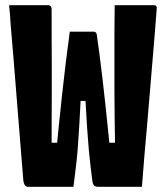

<svg xmlns="http://www.w3.org/2000/svg" viewBox="-20 -720 640 740"><path d="M15 -700Q41 -700 65.5 -700Q90 -700 115 -700Q140 -700 165 -700Q169 -700 172 -698.5Q175 -697 177 -693.5Q179 -690 179 -683Q179 -636 179 -583.5Q179 -531 179.5 -474Q180 -417 179.5 -356.5Q179 -296 179 -234Q179 -172 179 -108L165 -170H216L195 -108Q200 -171 206.5 -233.5Q213 -296 219.5 -357Q226 -418 233.5 -478.5Q241 -539 249 -598H341Q346 -598 349 -595Q352 -592 353 -587Q358 -552 363.5 -510Q369 -468 374.5 -421Q380 -374 385.5 -323.5Q391 -273 396 -223Q401 -173 406 -124L378 -170H444L424 -124Q423 -195 422 -256.5Q421 -318 421 -374Q421 -430 421 -483.5Q421 -537 421 -590.5Q421 -644 422 -700Q448 -700 473 -700Q498 -700 523.5 -700Q549 -700 574 -700Q578 -700 580 -698.5Q582 -697 583.5 -694Q585 -691 584 -686Q581 -647 577 -596.5Q573 -546 568 -488.5Q563 -431 558 -369Q553 -307 547.5 -244Q542 -181 536.5 -119Q531 -57 527 0Q506 0 484 0Q462 0 441 0Q420 0 399.5 0Q379 0 360 0Q348 0 343 -4.5Q338 -9 336 -23Q333 -47 329.5 -74.5Q326 -102 322.5 -140Q319 -178 315.5 -231Q312 -284 308 -357L323 -331H276L292 -357Q289 -292 286 -244Q283 -196 280.5 -160.5Q278 -125 275 -98Q272 -71 269 -47.5Q266 -24 263 0Q234 0 204.5 0Q175 0 146.5 0Q118 0 88 0Q82 0 77 -5Q72 -10 70 -24Q67 -59 63 -109.5Q59 -160 54 -222Q49 -284 43.5 -352Q38 -420 32.5 -490Q27 -560 21 -626Q20 -646 18.5 -664.5Q17 -683 15 -700Z"/></svg>

Font: Recursive Monospace Black
Style: Regular
Weight: 900
Version: Version 1.047